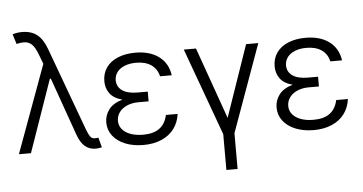

<svg xmlns="http://www.w3.org/2000/svg" viewBox="-58 -825 2145 1133"><g transform="rotate(-5 1015.0 -259.0)"><path d="M374 -88.9 253.9 -427.7H248L98.6 0H27.3L217.3 -519L195.3 -577.1Q179.7 -619.1 160.6 -637.2Q141.6 -655.3 112.3 -655.3Q93.8 -655.3 70.3 -649.4L51.8 -708Q78.1 -716.8 108.4 -716.8Q162.1 -716.8 197 -689.5Q231.9 -662.1 252.9 -603.5L434.6 -109.4Q445.8 -80.1 455.3 -67.4Q464.8 -54.7 482.4 -54.7Q493.2 -54.7 502.9 -56.6L518.6 2Q497.6 6.8 482.4 6.8Q444.3 6.8 417.7 -16.1Q391.1 -39.1 374 -88.9Z M663.6 -267.6Q611.8 -281.7 589.4 -312.7Q566.9 -343.8 566.9 -384.8Q566.9 -431.6 591.3 -466.1Q615.7 -500.5 660.2 -518.8Q704.6 -537.1 763.2 -537.1Q849.1 -537.1 902.6 -497.3Q956.1 -457.5 966.3 -385.7H897Q887.2 -429.2 852.8 -453.4Q818.4 -477.5 763.2 -477.5Q724.6 -477.5 695.6 -466.1Q666.5 -454.6 650.6 -433.8Q634.8 -413.1 634.3 -385.7Q634.3 -346.2 665.8 -324Q697.3 -301.8 756.3 -301.8H816.9V-244.1H756.3Q718.3 -244.1 688.7 -231.2Q659.2 -218.3 642.8 -195.8Q626.5 -173.3 626.5 -144.5Q626.5 -116.7 644 -95.5Q661.6 -74.2 693.6 -62.5Q725.6 -50.8 768.1 -50.8Q830.1 -50.8 865.2 -77.1Q900.4 -103.5 911.6 -155.3H981Q974.6 -105.5 946.8 -68.1Q918.9 -30.8 872.3 -10.5Q825.7 9.8 765.1 9.8Q704.1 9.8 657 -9.3Q609.9 -28.3 583.5 -62.7Q557.1 -97.2 557.1 -141.6Q557.1 -184.1 582.8 -218Q608.4 -252 663.6 -267.6Z M1122.6 -530.3 1272.9 -106.4 1419.4 -530.3H1491.7L1305.2 -12.7V199.2H1238.8V-12.7L1050.3 -530.3Z M1672.4 -267.6Q1620.6 -281.7 1598.1 -312.7Q1575.7 -343.8 1575.7 -384.8Q1575.7 -431.6 1600.1 -466.1Q1624.5 -500.5 1668.9 -518.8Q1713.4 -537.1 1772 -537.1Q1857.9 -537.1 1911.4 -497.3Q1964.8 -457.5 1975.1 -385.7H1905.8Q1896 -429.2 1861.6 -453.4Q1827.1 -477.5 1772 -477.5Q1733.4 -477.5 1704.3 -466.1Q1675.3 -454.6 1659.4 -433.8Q1643.6 -413.1 1643.1 -385.7Q1643.1 -346.2 1674.6 -324Q1706.1 -301.8 1765.1 -301.8H1825.7V-244.1H1765.1Q1727.1 -244.1 1697.5 -231.2Q1668 -218.3 1651.6 -195.8Q1635.3 -173.3 1635.3 -144.5Q1635.3 -116.7 1652.8 -95.5Q1670.4 -74.2 1702.4 -62.5Q1734.4 -50.8 1776.9 -50.8Q1838.9 -50.8 1874 -77.1Q1909.2 -103.5 1920.4 -155.3H1989.7Q1983.4 -105.5 1955.6 -68.1Q1927.7 -30.8 1881.1 -10.5Q1834.5 9.8 1773.9 9.8Q1712.9 9.8 1665.8 -9.3Q1618.7 -28.3 1592.3 -62.7Q1565.9 -97.2 1565.9 -141.6Q1565.9 -184.1 1591.6 -218Q1617.2 -252 1672.4 -267.6Z"/></g></svg>

Font: Pretendard Light
Style: Regular
Weight: 300
Designer: Base glyphs from Inter by Rasmus Andersson; Hangeul glyphs from Noto Sans CJK(Source Han Sans) by Jang Soo-young and Kan
Foundry: Kil Hyung-jin
Version: Version 1.309